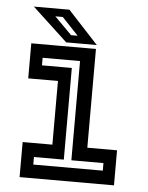

<svg xmlns="http://www.w3.org/2000/svg" viewBox="-51 -730 596 772"><g transform="rotate(5 247.5 -344.0)"><path d="M57 0V-141.5H177V-398.5H57V-540H318V-141.5H438V0ZM107.5 -55H388V-85.5H258.5V-486H107.5V-455.5H228V-85.5H107.5ZM320 -556H196.5L54.5 -688H198ZM240 -586.5 174 -656.5H144L213.5 -586.5Z"/></g></svg>

Font: Tourney Thin SemiBold
Style: Regular
Weight: 600
Version: Version 1.015